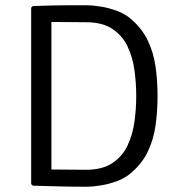

<svg xmlns="http://www.w3.org/2000/svg" viewBox="-20 -706 678 730"><path d="M579 -341Q579 -282.5 571.5 -229.2Q564 -176 542.2 -130Q520.5 -84 476.5 -47Q455.5 -29 425.8 -17.8Q396 -6.5 364.8 -1.2Q333.5 4 307.5 4Q268.5 4 239.2 3.5Q210 3 179.2 2Q148.5 1 105 0L98.5 -6V-677L105 -683Q148.5 -684.5 179 -685.2Q209.5 -686 239 -686Q268.5 -686 307.5 -686Q333.5 -686 364.8 -680.8Q396 -675.5 425.8 -664.2Q455.5 -653 476.5 -635Q520 -598 542 -551.8Q564 -505.5 571.5 -452.2Q579 -399 579 -341ZM498 -341Q498 -389.5 491.2 -439Q484.5 -488.5 464.8 -529.8Q445 -571 407 -596.2Q369 -621.5 306.5 -621.5Q272 -621.5 243 -622Q214 -622.5 175.5 -622.5V-61.5Q214 -61.5 243 -61Q272 -60.5 306.5 -60.5Q369 -60.5 407 -85.8Q445 -111 464.8 -152.5Q484.5 -194 491.2 -243.5Q498 -293 498 -341Z"/></svg>

Font: Signika Light Light
Style: Regular
Weight: 300
Version: Version 2.001